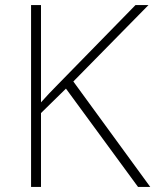

<svg xmlns="http://www.w3.org/2000/svg" viewBox="-20 -734 610 754"><path d="M570 0H522L239 -386L141 -290V0H102V-714H141V-332Q156 -349 172.5 -366.5Q189 -384 206 -401L512 -714H563L268 -414Z"/></svg>

Font: Noto Sans Hebrew ExtraLight
Style: Regular
Weight: 250
Designer: Monotype Design Team
Foundry: Monotype Imaging Inc.
Version: Version 2.003